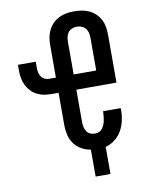

<svg xmlns="http://www.w3.org/2000/svg" viewBox="-96 -811 793 1032"><g transform="rotate(-10 300.0 -295.5)"><path d="M341 152V5Q315 1 291 -12.5Q267 -26 251.5 -47Q236 -68 229.5 -94.5Q223 -121 223 -147V-326H185Q164 -326 144 -329.5Q124 -333 105.5 -342.5Q87 -352 73 -367Q59 -382 50 -400.5Q41 -419 37.5 -439Q34 -459 34 -480V-512H131V-480Q131 -467 133.5 -454.5Q136 -442 142.5 -431.5Q149 -421 160.5 -415Q172 -409 185 -409H223V-588Q223 -609 227 -630Q231 -651 240.5 -669.5Q250 -688 265.5 -703Q281 -718 299.5 -727Q318 -736 339 -739.5Q360 -743 381 -743Q402 -743 423 -739.5Q444 -736 463 -727Q482 -718 497.5 -703Q513 -688 522.5 -669.5Q532 -651 535.5 -630Q539 -609 539 -588V-326H320V-147Q320 -134 323 -121Q326 -108 333.5 -97Q341 -86 353.5 -81Q366 -76 380 -76Q391 -76 401.5 -81Q412 -86 418.5 -95Q425 -104 429.5 -114.5Q434 -125 436 -136Q438 -147 439.5 -158.5Q441 -170 441 -181V-187H537Q538 -184 538 -181.5Q538 -179 538 -177Q538 -148 531.5 -119Q525 -90 511 -65Q497 -40 473.5 -21.5Q450 -3 422 4V152ZM320 -409H443V-588Q443 -601 440 -614.5Q437 -628 428.5 -638.5Q420 -649 407.5 -654Q395 -659 381 -659Q368 -659 355 -654Q342 -649 334 -638.5Q326 -628 323 -614.5Q320 -601 320 -588Z"/></g></svg>

Font: Iosevka Semibold Extended
Style: Regular
Weight: 600
Width: 7
Monospace: yes
Designer: Belleve Invis
Foundry: Belleve Invis
Version: Version 32.5.0; ttfautohint (v1.8.4)